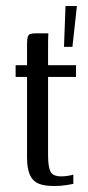

<svg xmlns="http://www.w3.org/2000/svg" viewBox="-20 -616 294 639"><path d="M160 3Q126 3 107 -5.5Q88 -14 79 -35Q70 -56 70 -92V-360H32V-399H70V-471Q70 -486 72.5 -493.5Q75 -501 81 -503Q87 -505 98 -505H141Q141 -503 140.5 -496.5Q140 -490 140 -478V-399H233V-360H140V-100Q140 -61 148 -45Q156 -29 184 -29Q195 -29 207 -31Q219 -33 224 -35V-4Q218 -3 201 0Q184 3 160 3ZM193 -460 198 -596H236L221 -460Z"/></svg>

Font: Genos Thin
Style: Regular
Weight: 400
Version: Version 1.010